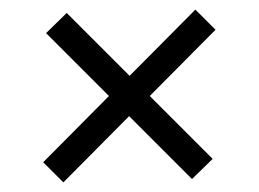

<svg xmlns="http://www.w3.org/2000/svg" viewBox="-20 -491 540 400"><path d="M112 -111 70 -153 207 -291 76 -422 119 -464 250 -333 387 -471 429 -429 292 -291 423 -160 380 -118 249 -249Z"/></svg>

Font: DM Sans 18pt Light
Style: Regular
Weight: 300
Designer: Colophon Foundry, Jonny Pinhorn
Foundry: Colophon Foundry
Version: Version 4.004;gftools[0.9.30]